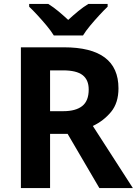

<svg xmlns="http://www.w3.org/2000/svg" viewBox="-20 -954 694 974"><path d="M304 -714Q581 -714 581 -506Q581 -432 543.5 -386.5Q506 -341 451 -315L654 0H484L323 -275H234V0H86V-714ZM300 -597H234V-390H301Q364 -390 397 -416Q430 -442 430 -500Q430 -549 399 -573Q368 -597 300 -597ZM253 -774Q239 -797 216.5 -824Q194 -851 170.5 -876.5Q147 -902 128 -920V-934H225Q252 -917 276 -897Q300 -877 326 -853Q352 -877 377 -897.5Q402 -918 428 -934H526V-920Q508 -903 484 -877Q460 -851 437.5 -824Q415 -797 401 -774Z"/></svg>

Font: Noto Sans Syriac
Style: Bold
Weight: 700
Designer: Patrick Giasson and the Monotype Design Team
Foundry: Monotype Imaging Inc.
Version: Version 3.000; ttfautohint (v1.8.4.7-5d5b)